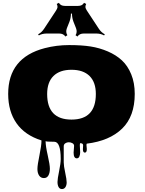

<svg xmlns="http://www.w3.org/2000/svg" viewBox="-20 -986 1010 1340"><path d="M524.9 -944.8Q554.7 -944.8 566.4 -966.3L581.5 -958.5Q574.7 -944.3 576.2 -935.1Q577.6 -925.8 586.4 -912.1L669.9 -785.2Q686.5 -759.8 711.4 -746.6L706.5 -738.8Q682.6 -752 651.9 -752H564.5Q534.7 -752 520.5 -731L507.3 -740.2Q521 -761.7 510.7 -789.1L492.7 -834.5Q482.4 -861.8 482.4 -891.1H475.1Q475.1 -861.8 464.8 -834.5L446.8 -789.1Q436.5 -761.7 450.2 -740.2L436.5 -731Q422.4 -752 393.1 -752H305.7Q274.9 -752 251 -738.8L246.1 -746.6Q271 -759.8 287.6 -785.2L371.1 -912.1Q379.9 -925.8 381.3 -935.1Q382.8 -944.3 376 -958.5L391.1 -966.3Q402.8 -944.8 432.6 -944.8ZM493.7 79.1 497.1 32.2Q497.1 20 485.4 13.4Q473.6 6.8 460 6.8Q446.3 6.8 435.5 14.2Q424.8 21.5 424.8 35.2V147.5Q424.8 171.9 435.1 219.2Q445.3 266.6 445.3 286.9Q445.3 307.1 436.5 320.3Q427.7 333.5 412.4 333.5Q397 333.5 389.2 319.8Q381.3 306.2 381.3 284.2Q381.3 262.2 392.6 208Q403.8 153.8 403.8 124Q403.8 3.4 358.9 3.4Q298.3 3.4 298.3 -1.5V-0.5Q298.3 33.2 313.2 98.4Q328.1 163.6 328.1 191.9Q328.1 220.2 317.9 238.5Q307.6 256.8 286.4 256.8Q265.1 256.8 253.2 239.3Q241.2 221.7 241.2 193.6Q241.2 165.5 255.4 97.4Q269.5 29.3 269.5 -5.9Q153.8 -42.5 95.5 -125.5Q37.1 -208.5 37.1 -330.6Q37.1 -583.5 292 -649.9Q374.5 -671.4 462.6 -671.4Q550.8 -671.4 612.5 -661.6Q674.3 -651.9 732.2 -627.2Q790 -602.5 830.8 -564.7Q871.6 -526.9 896 -467Q920.4 -407.2 920.4 -330.6Q920.4 -174.3 832.5 -88.6Q744.6 -2.9 585.4 16.6Q583.5 20 583.5 27.3L585.9 54.2Q585.9 79.1 572.3 79.1Q558.6 79.1 558.6 55.2L560.1 27.8Q560.1 13.2 539.1 13.2Q537.1 17.6 537.1 29.8L539.6 77.1Q539.6 91.8 534.2 105.5Q528.8 119.1 516.1 119.1Q493.7 119.1 493.7 79.1ZM309.1 -330.1Q309.1 -151.4 479 -151.4Q648.9 -151.4 648.9 -330.1Q648.9 -412.1 605 -455.6Q561 -499 479 -499Q397 -499 353 -455.6Q309.1 -412.1 309.1 -330.1Z"/></svg>

Font: Nosifer
Style: Regular
Weight: 400
Version: Version 001.002